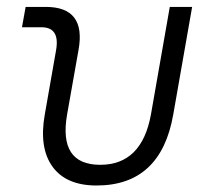

<svg xmlns="http://www.w3.org/2000/svg" viewBox="-20 -538 626 567"><path d="M265.1 9.8Q175.3 9.8 135 -45.9Q94.7 -101.6 112.3 -200.2L145.5 -389.2Q157.7 -457.5 102.5 -457.5H44.9L55.7 -517.6H115.2Q234.9 -517.6 211.9 -390.6L178.2 -200.2Q152.3 -51.3 275.9 -51.3Q398.9 -51.3 425.8 -200.2L481.4 -517.6H547.4L491.7 -200.2Q455.1 9.8 265.1 9.8Z"/></svg>

Font: Cascadia Code PL Light
Style: Italic
Weight: 300
Italic angle: -10°
Monospace: yes
Designer: Aaron Bell
Foundry: Saja Typeworks
Version: Version 2404.023; ttfautohint (v1.8.4)